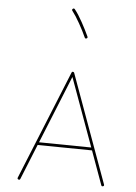

<svg xmlns="http://www.w3.org/2000/svg" viewBox="-66 -1074 803 1136"><g transform="rotate(5 336.0 -506.0)"><path d="M86.9 11.7Q79.1 8.3 82.5 0.5L345.2 -646Q349.1 -654.3 356.9 -649.9Q359.9 -648.4 360.8 -645.5L594.2 -2.9Q597.2 5.4 589.4 7.8Q581.1 10.7 578.6 2.9L505.9 -197.8L182.6 -201.7L98.1 7.3Q94.7 15.1 86.9 11.7ZM352.5 -620.6 189.5 -218.3 500 -214.4ZM319.8 -1022.5Q326.2 -1027.8 332 -1021Q354.5 -992.7 378.9 -948.2Q403.3 -903.8 420.4 -866.2Q423.8 -858.4 416 -855Q408.2 -851.6 404.8 -859.4Q388.2 -896.5 363.8 -939.9Q339.4 -983.4 318.4 -1010.3Q313 -1016.6 319.8 -1022.5Z"/></g></svg>

Font: Mikhak-DS1-FD Thin
Style: Regular
Weight: 100
Designer: Amin Abedi
Version: Version 3.2